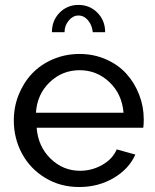

<svg xmlns="http://www.w3.org/2000/svg" viewBox="-20 -750 631 780"><path d="M242.2 -619.1H190.9Q190.9 -666.5 221.9 -698.2Q252.9 -730 298.8 -730Q344.7 -730 376 -698.2Q407.2 -666.5 407.2 -619.1H356.9Q354 -648.4 337.4 -667.7Q320.8 -687 298.8 -687Q276.4 -687 259.3 -666.5Q242.2 -646 242.2 -619.1ZM301.8 9.8Q225.1 9.8 163.8 -27.3Q102.5 -64.5 69.3 -126.2Q36.1 -188 36.1 -261.2Q36.1 -315.9 55.9 -365.2Q75.7 -414.6 110.4 -451.2Q145 -487.8 195.3 -509.3Q245.6 -530.8 303.2 -530.8Q360.8 -530.8 410.4 -509Q460 -487.3 493.2 -450.7Q526.4 -414.1 545.2 -365.7Q564 -317.4 564 -265.1Q564 -242.7 562 -231H128.9Q134.8 -154.8 185.5 -105.5Q236.3 -56.2 305.2 -56.2Q353.5 -56.2 395.8 -80.3Q438 -104.5 454.1 -143.1L529.8 -122.1Q503.9 -63.5 441.7 -26.9Q379.4 9.8 301.8 9.8ZM126 -292H481.9Q475.6 -367.7 424.6 -416.3Q373.5 -464.8 303.2 -464.8Q232.9 -464.8 181.9 -416Q130.9 -367.2 126 -292Z"/></svg>

Font: Rawline Medium
Style: Regular
Weight: 500
Designer: Matt McInerney, Pablo Impallari, Rodrigo Fuenzalida
Foundry: Matt McInerney, Pablo Impallari, Rodrigo Fuenzalida
Version: Version 4.020;PS 004.020;hotconv 1.0.88;makeotf.lib2.5.64775